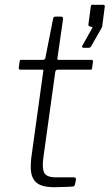

<svg xmlns="http://www.w3.org/2000/svg" viewBox="-20 -779 456 799"><path d="M205 0Q153 0 130.5 -20Q108 -40 108 -83Q108 -92 108.5 -102Q109 -112 110 -121L160 -482Q161 -487 160 -488Q159 -489 155 -489H64Q58 -489 58 -497L62 -525Q63 -528 64 -529Q65 -530 68 -530H160Q163 -530 166 -532.5Q169 -535 169 -539L201 -701Q202 -710 212 -710H234Q239 -710 241 -707Q243 -704 242 -697L219 -537Q218 -532 219 -531Q220 -530 224 -530H360Q363 -530 365.5 -528Q368 -526 367 -522L363 -494Q362 -491 361.5 -490Q361 -489 356 -489H220Q212 -489 210 -480L161 -127Q160 -117 159 -109.5Q158 -102 158 -94Q158 -61 171.5 -51Q185 -41 211 -41H287Q292 -41 294 -39Q296 -37 296 -32L292 -11Q291 -6 286 -3Q278 -2 261.5 -1.5Q245 -1 228.5 -0.5Q212 0 205 0ZM327 -580Q324 -580 322.5 -583Q321 -586 322 -588L362 -659Q364 -664 364.5 -665Q365 -666 362 -667L357 -668Q352 -669 349.5 -671.5Q347 -674 348 -678L358 -753Q359 -757 360 -758Q361 -759 364 -759H411Q413 -759 415 -756.5Q417 -754 416 -751L405 -667Q404 -666 403.5 -665Q403 -664 403 -663L359 -586Q357 -582 354 -581Q351 -580 345 -580Z"/></svg>

Font: Libre Franklin Thin ExtraLight
Style: Italic
Weight: 250
Italic angle: -8°
Version: Version 3.000